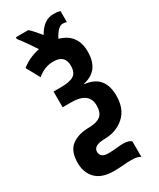

<svg xmlns="http://www.w3.org/2000/svg" viewBox="-269 -950 1038 1257"><g transform="rotate(-30 250.0 -321.0)"><path d="M403 229V111Q389 92 340 92Q320 92 291 95.5Q262 99 228 99Q168 99 168 53Q168 6 255 5Q342 4 402 -49Q462 -102 462 -202Q462 -356 319 -372V-376Q444 -403 444 -546Q444 -679 319 -714Q356 -786 393 -786Q412 -786 422 -780V-864Q401 -871 372 -871Q331 -871 300.5 -847.5Q270 -824 248 -784Q227 -809 210 -828.5Q193 -848 177 -862H83V-849Q106 -820 132.5 -782Q159 -744 175 -719Q98 -704 37 -656L93 -554Q146 -602 216 -602Q302 -602 302 -521Q302 -470 272.5 -450.5Q243 -431 178 -431H119V-312H184Q318 -312 318 -211Q318 -157 290 -134.5Q262 -112 206 -111Q122 -111 72 -73.5Q22 -36 22 53Q22 128 67 173Q112 218 201 218Q242 218 270 215Q298 212 336 212Q388 212 403 229Z"/></g></svg>

Font: Noto Sans Mono Condensed Extra
Style: Regular
Weight: 800
Width: 3
Designer: Monotype Design Team
Foundry: Monotype Imaging Inc.
Version: Version 1.900